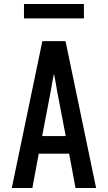

<svg xmlns="http://www.w3.org/2000/svg" viewBox="-20 -941 540 961"><path d="M39 0 192 -735H308L461 0H358L326 -172H174L142 0ZM309 -260 265 -490Q262 -511 258 -531.5Q254 -552 250 -572Q246 -552 242 -531.5Q238 -511 235 -490L191 -260ZM100 -849V-921H400V-849Z"/></svg>

Font: Iosevka SS18 Semibold
Style: Regular
Weight: 600
Monospace: yes
Designer: Belleve Invis
Foundry: Belleve Invis
Version: Version 25.1.1; ttfautohint (v1.8.4)